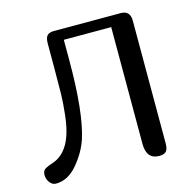

<svg xmlns="http://www.w3.org/2000/svg" viewBox="-104 -815 928 920"><g transform="rotate(-15 360.0 -354.5)"><path d="M574 -709Q620 -709 620 -659V-50Q620 -23 610 -11.5Q600 0 576 0Q512 0 512 -77V-656H277V-555Q277 -295 237 -172Q216 -110 169 -55Q122 0 63 0Q45 0 32.5 -16.5Q20 -33 20 -54Q20 -72 30 -80.5Q40 -89 74 -100Q140 -123 169 -207Q183 -247 189.5 -305.5Q196 -364 197 -410.5Q198 -457 198 -552V-659Q198 -686 208 -697.5Q218 -709 242 -709Z"/></g></svg>

Font: Marmelad
Style: Regular
Weight: 400
Designer: Manvel Shmavonyan
Foundry: Cyreal
Version: Version 1.001;PS 001.001;hotconv 1.0.88;makeotf.lib2.5.64775